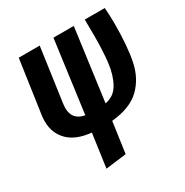

<svg xmlns="http://www.w3.org/2000/svg" viewBox="-172 -669 992 1030"><g transform="rotate(-30 324.5 -154.5)"><path d="M349 14 322 205 194 221 223 14Q129 5 81.5 -43Q34 -91 34 -164Q34 -186 36 -197L84 -530H214L167 -197Q165 -179 165 -171Q165 -97 239 -84L299 -530H425L365 -85Q421 -95 449 -144.5Q477 -194 485.5 -263.5Q494 -333 494 -432Q494 -506 493 -530H617Q621 -480 621 -434Q621 -292 602.5 -202Q584 -112 524.5 -54.5Q465 3 349 14Z"/></g></svg>

Font: Fira Sans Extra Condensed SemiBold
Style: Italic
Weight: 600
Width: 3
Italic angle: -8°
Designer: Carrois Corporate & Edenspiekermann AG
Foundry: Carrois Corporate GbR & Edenspiekermann AG
Version: Version 4.203